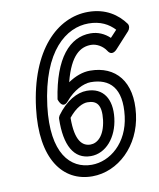

<svg xmlns="http://www.w3.org/2000/svg" viewBox="-81 -737 694 838"><g transform="rotate(-10 266.0 -318.0)"><path d="M270 -51C336 -51 389 -112 399 -197C409 -280 374 -335 301 -335C258 -335 208 -308 166 -250C163 -245 161 -240 161 -235C158 -119 194 -51 270 -51ZM277 -101C242 -101 210 -127 211 -231C244 -272 275 -285 295 -285C336 -285 357 -264 349 -197C340 -126 306 -101 277 -101ZM474 -575 445 -544C422 -566 393 -579 360 -579C268 -579 196 -499 169 -320C169 -320 183 -270 212 -305C247 -347 293 -369 324 -369C409 -369 460 -320 445 -197C431 -81 349 -13 267 -13C173 -13 95 -92 120 -299C150 -540 261 -623 359 -623C412 -623 448 -603 474 -575ZM524 -560C531 -568 535 -582 528 -592C496 -636 444 -673 366 -673C230 -673 101 -552 70 -299C43 -78 130 37 261 37C375 37 478 -59 495 -197C513 -340 443 -419 330 -419C298 -419 265 -407 232 -385C262 -502 308 -529 354 -529C379 -529 406 -513 420 -491C437 -464 458 -488 460 -490Z"/></g></svg>

Font: Falling Sky
Style: CondOuObl
Weight: 400
Designer: Paul D. Hunt
Foundry: Adobe Systems Incorporated
Version: Version 1.02